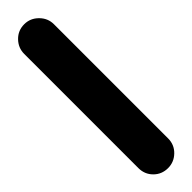

<svg xmlns="http://www.w3.org/2000/svg" viewBox="-229 -603 585 585"><g transform="rotate(-45 64.0 -310.0)"><path d="M0 -64H128V-556H0ZM64 -128Q37 -128 18.5 -109Q0 -90 0 -64Q0 -37 18.5 -18.5Q37 0 64 0Q90 0 109 -18.5Q128 -37 128 -64Q128 -90 109 -109Q90 -128 64 -128ZM64 -620Q37 -620 18.5 -601Q0 -582 0 -556Q0 -529 18.5 -510.5Q37 -492 64 -492Q90 -492 109 -510.5Q128 -529 128 -556Q128 -582 109 -601Q90 -620 64 -620Z"/></g></svg>

Font: Wavefont
Style: Bold
Weight: 700
Version: Version 3.004;gftools[0.9.33]